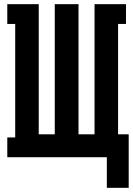

<svg xmlns="http://www.w3.org/2000/svg" viewBox="-20 -755 640 922"><path d="M493 147V0H15V-95H53V-640H15V-735H166V-110H243V-735H357V-110H434V-735H585V-640H547V-110H598V147Z"/></svg>

Font: Iosevka HT Extrabold Extended
Style: Regular
Weight: 800
Width: 7
Monospace: yes
Designer: Belleve Invis
Foundry: Belleve Invis
Version: Version 32.3.0; ttfautohint (v1.8.4)